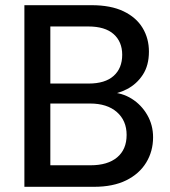

<svg xmlns="http://www.w3.org/2000/svg" viewBox="-20 -720 656 740"><path d="M74 0V-700H333Q407 -700 456 -676.5Q505 -653 529.5 -612.5Q554 -572 554 -521Q554 -468 530.5 -432Q507 -396 469.5 -376.5Q432 -357 389 -354L404 -364Q450 -363 487.5 -339.5Q525 -316 547.5 -277Q570 -238 570 -191Q570 -137 543.5 -93.5Q517 -50 466.5 -25Q416 0 342 0ZM174 -83H329Q395 -83 431.5 -113.5Q468 -144 468 -200Q468 -255 430.5 -288Q393 -321 327 -321H174ZM174 -398H322Q385 -398 418 -427.5Q451 -457 451 -509Q451 -559 418 -588.5Q385 -618 320 -618H174Z"/></svg>

Font: DM Sans 12pt Medium
Style: Regular
Weight: 500
Version: Version 4.004;gftools[0.9.30]